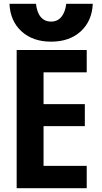

<svg xmlns="http://www.w3.org/2000/svg" viewBox="-20 -994 540 1014"><path d="M68 0V-730H438V-612H210V-444H428V-328H210V-118H438V0ZM250 -774Q153 -774 93.5 -828.5Q34 -883 30 -974H170Q175 -928 195.5 -904Q216 -880 250 -880Q283 -880 303.5 -904Q324 -928 330 -974H470Q466 -883 406.5 -828.5Q347 -774 250 -774Z"/></svg>

Font: M PLUS 1 Code
Style: Bold
Weight: 700
Designer: Coji Morishita
Foundry: UNDERFOREST DESIGN
Version: Version 1.002